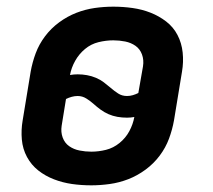

<svg xmlns="http://www.w3.org/2000/svg" viewBox="-20 -548 640 576"><path d="M254 8Q224 8 196 4Q168 0 142 -10Q116 -20 95 -36.5Q74 -53 61 -77Q48 -101 45.5 -129.5Q43 -158 48 -187L72 -333Q77 -361 87 -388Q97 -415 115 -439Q133 -463 157.5 -481Q182 -499 209 -509.5Q236 -520 264 -524Q292 -528 320 -528Q349 -528 377.5 -524Q406 -520 431.5 -510Q457 -500 478.5 -483.5Q500 -467 512.5 -443Q525 -419 528 -390.5Q531 -362 526 -333L502 -187Q497 -159 487 -132Q477 -105 459 -81Q441 -57 416.5 -39Q392 -21 365 -10.5Q338 0 309.5 4Q281 8 254 8ZM361 -260Q370 -260 378.5 -262.5Q387 -265 395 -269L409 -349Q412 -368 406 -384.5Q400 -401 386.5 -410.5Q373 -420 355.5 -423.5Q338 -427 320 -427Q298 -427 275.5 -421.5Q253 -416 235 -401Q217 -386 205.5 -365.5Q194 -345 190 -323Q196 -324 201.5 -324.5Q207 -325 213 -325Q227 -325 241 -322.5Q255 -320 268 -314.5Q281 -309 291.5 -301Q302 -293 312.5 -284Q323 -275 334.5 -267.5Q346 -260 361 -260ZM254 -93Q276 -93 298 -98.5Q320 -104 338.5 -119Q357 -134 368 -154.5Q379 -175 383 -197Q378 -196 372 -195.5Q366 -195 361 -195Q346 -195 332 -197.5Q318 -200 305.5 -205.5Q293 -211 282 -219Q271 -227 261 -236Q251 -245 239 -252.5Q227 -260 213 -260Q204 -260 195 -257.5Q186 -255 178 -251L165 -171Q162 -152 168 -135.5Q174 -119 187.5 -109.5Q201 -100 218.5 -96.5Q236 -93 254 -93Z"/></svg>

Font: Iosevka SS04 Extended
Style: Bold Italic
Weight: 700
Width: 7
Italic angle: -9°
Monospace: yes
Designer: Belleve Invis
Foundry: Belleve Invis
Version: Version 19.0.0; ttfautohint (v1.8.4)